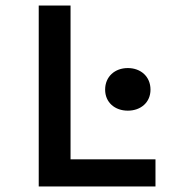

<svg xmlns="http://www.w3.org/2000/svg" viewBox="-20 -674 639 694"><path d="M120 0H542V-98H235V-654H120ZM442 -274C489 -274 524 -304 524 -350C524 -397 489 -428 442 -428C395 -428 360 -397 360 -350C360 -304 395 -274 442 -274Z"/></svg>

Font: Source Code Pro Semibold
Style: Regular
Weight: 600
Monospace: yes
Designer: Paul D. Hunt
Foundry: Adobe Systems Incorporated
Version: Version 1.017;PS 1.000;hotconv 1.0.70;makeotf.lib2.5.5900